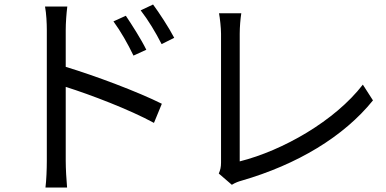

<svg xmlns="http://www.w3.org/2000/svg" viewBox="-20 -803 1713 853"><path d="M180 -774C186 -743 188 -698 188 -670V-88C188 -51 186 -2 182 30H278C275 -2 272 -56 272 -88V-417C383 -382 556 -316 664 -257L699 -342C593 -395 404 -466 272 -506V-670C272 -700 275 -743 279 -774ZM484 -708C517 -663 548 -608 573 -556L630 -582C607 -629 564 -696 539 -733ZM605 -757C639 -713 671 -660 698 -607L754 -635C730 -681 686 -748 660 -783Z M952 -32 1010 18C1026 8 1041 3 1052 0C1301 -72 1507 -196 1637 -357L1592 -427C1468 -266 1236 -134 1045 -86V-653C1045 -682 1048 -719 1052 -744H953C957 -724 962 -679 962 -653V-81C962 -61 959 -48 952 -32Z"/></svg>

Font: GenEiGothic-pro-Regular
Style: Regular
Weight: 400
Designer: Ryoko NISHIZUKA (kana & ideographs); Paul D. Hunt (Latin, Greek & Cyrillic); Wenlong ZHANG (bopomofo); Sandoll Communica
Foundry: Adobe Systems Incorporated; o_tamon
Version: Version 1.000.140830